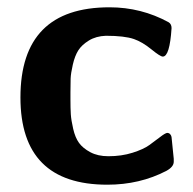

<svg xmlns="http://www.w3.org/2000/svg" viewBox="-20 -495 529 526"><path d="M36 -228Q36 -475 280 -475Q367 -475 442 -434Q450 -429 450 -418Q445 -340 426 -340Q419 -340 394.5 -360Q370 -380 347 -388Q321 -397 270 -397Q243 -396 223.5 -384Q204 -372 194.5 -357Q185 -342 179.5 -318Q174 -294 173.5 -279.5Q173 -265 173 -242V-223Q173 -198 174 -182Q175 -166 180.5 -142Q186 -118 196.5 -103.5Q207 -89 227.5 -78Q248 -67 277 -67Q313 -67 343 -76.5Q373 -86 389 -97.5Q405 -109 418.5 -119.5Q432 -130 438 -131L443 -130Q449 -126 450 -119Q451 -112 456 -60V-52Q456 -38 436 -27Q363 11 274 11Q36 11 36 -228Z"/></svg>

Font: CMU Sans Serif
Style: Bold
Weight: 700
Version: Version 0.7.0